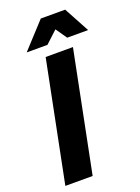

<svg xmlns="http://www.w3.org/2000/svg" viewBox="-168 -979 767 1051"><g transform="rotate(-20 216.0 -453.5)"><path d="M322 -700 182 0H23L163 -700ZM432 -759H310L265 -824L195 -759H74L210 -907H352Z"/></g></svg>

Font: Gontserrat SemiBold
Style: Italic
Weight: 600
Italic angle: -11.3°
Designer: Julieta Ulanovsky
Foundry: Julieta Ulanovsky
Version: Version 6.001